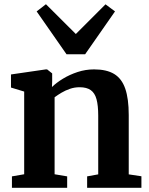

<svg xmlns="http://www.w3.org/2000/svg" viewBox="-20 -889 704 909"><path d="M94.5 -64V-455.5L32 -474.5V-536.5L197 -560.5H203L227 -541.5V-503L226 -477Q247 -497.5 278.2 -516.5Q309.5 -535.5 347.2 -548Q385 -560.5 425.5 -560.5Q484.5 -560.5 520.5 -538.8Q556.5 -517 573 -469.2Q589.5 -421.5 589.5 -344.5V-63.5L649.5 -54.5V0H392.5V-54L445 -63.5V-341.5Q445 -389.5 437 -419Q429 -448.5 409.8 -462.2Q390.5 -476 357 -476Q333 -476 311.2 -468.5Q289.5 -461 271 -450Q252.5 -439 238.5 -428.5V-64L298 -54V0H36.5V-54ZM295 -632 153.5 -835 197.5 -869 339 -728 479.5 -868.5 524.5 -835 383 -632Z"/></svg>

Font: Merriweather 36pt
Style: Bold
Weight: 700
Designer: Eben Sorkin
Foundry: Eben Sorkin
Version: Version 2.100